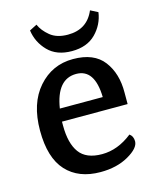

<svg xmlns="http://www.w3.org/2000/svg" viewBox="-110 -783 704 873"><g transform="rotate(-15 242.0 -346.5)"><path d="M144 -252V-233Q144 -150 176 -106Q208 -62 282.5 -62Q357 -62 425 -116Q442 -104 442 -80Q442 -48 387 -16.5Q332 15 255 15Q152 15 94.5 -47.5Q37 -110 37 -238Q37 -366 102 -440Q167 -514 265.5 -514Q364 -514 409 -455Q454 -396 453 -306V-252ZM262 -445Q171 -445 150 -312H352Q349 -445 262 -445ZM111 -690 146 -708Q159 -678 190 -652.5Q221 -627 273 -627Q364 -627 398 -708L433 -690Q425 -633 384 -591.5Q343 -550 271.5 -550Q200 -550 159.5 -591.5Q119 -633 111 -690Z"/></g></svg>

Font: Karma SemiBold
Style: Regular
Weight: 600
Designer: Joana Correia
Foundry: Indian Type Foundry
Version: Version 1.202;PS 1.0;hotconv 1.0.78;makeotf.lib2.5.61930; tt